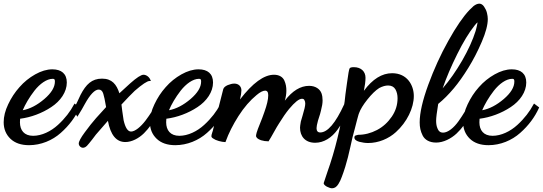

<svg xmlns="http://www.w3.org/2000/svg" viewBox="-37 -741 2935 1038"><path d="M85.9 -145C99.1 -176.3 120.6 -213.9 149.4 -251C178.2 -287.6 215.3 -314.9 248 -314.9C257.8 -314.9 259.8 -311.5 259.8 -299.8C259.8 -269.5 240.7 -238.3 202.6 -205.6C164.1 -172.9 125.5 -152.3 85.9 -145ZM362.8 -175.8C343.8 -139.2 314.5 -100.6 276.4 -65.9C238.3 -30.8 188.5 -6.8 142.1 -6.8C93.8 -6.8 70.8 -36.6 70.8 -80.1C70.8 -88.9 71.3 -95.2 71.8 -99.1C129.9 -106.4 190.4 -128.9 240.2 -162.1C290 -194.8 324.2 -243.7 324.2 -294.9C324.2 -342.3 294.9 -366.2 246.1 -366.2C216.3 -366.2 185.5 -356.9 153.3 -338.9C121.1 -320.8 92.8 -297.9 68.4 -270C43.5 -242.2 23.4 -211.4 7.3 -177.2C-9.3 -142.6 -17.1 -110.4 -17.1 -80.1C-17.1 -43.9 -4.9 -14.2 19.5 9.3C43.5 32.2 77.1 43.9 120.1 43.9C184.1 43.9 246.1 18.1 291.5 -22.5C336.9 -62.5 371.1 -108.9 393.1 -158.2L394 -160.2L366.2 -181.2Z M385.7 -117.2C390.6 -124.5 397 -135.3 405.3 -149.4C413.1 -163.6 418.5 -172.9 421.4 -178.2C450.2 -230.5 475.6 -256.8 496.6 -256.8C508.8 -256.8 517.1 -249 521.5 -233.9C525.4 -222.7 530.3 -198.7 536.6 -162.1C519 -143.1 501 -123.5 482.4 -102.5C463.9 -81.5 443.8 -56.2 421.9 -26.4C399.9 3.4 388.7 23.9 388.7 35.2C388.7 51.3 410.6 69.8 432.6 47.9C439.5 40.5 449.2 28.8 461.4 13.2C473.6 -2.9 480 -11.7 481.4 -13.2C488.8 -22.5 510.7 -47.4 546.4 -87.9C560.5 -11.2 591.8 26.9 640.6 26.9C675.8 26.9 713.4 6.8 741.2 -20.5C754.9 -34.2 768.1 -49.8 780.3 -66.9C805.2 -101.6 820.8 -131.3 830.6 -158.2L831.5 -160.2L807.6 -181.2L804.7 -174.8C794.4 -153.3 774.4 -122.1 749.5 -88.9C724.1 -55.7 693.4 -29.8 671.4 -29.8C653.8 -29.8 640.6 -50.3 631.3 -90.8C628.9 -103.5 626.5 -120.1 624 -140.6C621.6 -160.6 620.1 -172.4 619.6 -175.8C649.4 -208 673.3 -232.9 691.4 -250C732.4 -285.6 759.3 -303.2 771.5 -303.2H778.8L776.4 -308.1C772 -321.8 756.3 -336.9 738.8 -336.9C725.6 -336.9 701.7 -321.3 666.5 -290C662.6 -286.6 643.1 -269 608.4 -236.8C593.3 -284.2 568.8 -315.9 514.6 -315.9C459.5 -315.9 428.2 -285.2 398.4 -228C396 -223.1 390.6 -210.9 381.3 -191.4C372.1 -171.4 364.7 -157.2 359.4 -148.9L358.4 -147L381.3 -109.9Z M876.5 -145C889.6 -176.3 911.1 -213.9 939.9 -251C968.8 -287.6 1005.9 -314.9 1038.6 -314.9C1048.3 -314.9 1050.3 -311.5 1050.3 -299.8C1050.3 -269.5 1031.2 -238.3 993.2 -205.6C954.6 -172.9 916 -152.3 876.5 -145ZM1153.3 -175.8C1134.3 -139.2 1105 -100.6 1066.9 -65.9C1028.8 -30.8 979 -6.8 932.6 -6.8C884.3 -6.8 861.3 -36.6 861.3 -80.1C861.3 -88.9 861.8 -95.2 862.3 -99.1C920.4 -106.4 981 -128.9 1030.8 -162.1C1080.6 -194.8 1114.7 -243.7 1114.7 -294.9C1114.7 -342.3 1085.4 -366.2 1036.6 -366.2C1006.8 -366.2 976.1 -356.9 943.8 -338.9C911.6 -320.8 883.3 -297.9 858.9 -270C834 -242.2 814 -211.4 797.9 -177.2C781.2 -142.6 773.4 -110.4 773.4 -80.1C773.4 -43.9 785.6 -14.2 810.1 9.3C834 32.2 867.7 43.9 910.6 43.9C974.6 43.9 1036.6 18.1 1082 -22.5C1127.4 -62.5 1161.6 -108.9 1183.6 -158.2L1184.6 -160.2L1156.7 -181.2Z M1183.1 23.9C1199.2 -20.5 1222.2 -66.4 1252.4 -113.8C1282.7 -161.1 1315.4 -198.7 1350.1 -227.1C1369.1 -243.2 1384.8 -251 1397 -251C1402.3 -251 1406.7 -248.5 1410.2 -243.2C1412.1 -238.3 1413.1 -232.4 1413.1 -225.1C1413.1 -204.1 1406.2 -173.8 1392.1 -134.8C1388.7 -124.5 1384.8 -113.8 1380.4 -102.5C1371.6 -79.6 1360.4 -52.2 1356.9 -43C1356.4 -39.6 1351.6 -27.8 1351.1 -25.9C1348.6 -16.6 1347.2 -10.3 1347.2 -6.8C1347.2 2.4 1356 10.7 1374 17.1C1387.2 21 1399.9 22.9 1412.1 22.9H1415L1416 21C1422.4 11.2 1431.6 -4.4 1443.4 -25.9C1455.1 -46.9 1464.4 -63 1471.2 -73.2C1490.7 -105 1508.8 -130.9 1525.9 -151.9C1556.6 -188.5 1579.6 -207 1595.2 -207C1602.5 -207 1606.9 -204.6 1608.9 -199.2C1611.8 -194.3 1613.3 -188.5 1613.3 -181.2C1613.3 -168.9 1608.4 -147.5 1599.1 -117.2C1597.2 -109.9 1591.3 -91.8 1589.4 -84C1586.4 -66.9 1585 -56.2 1585 -50.8C1585 -4.4 1612.3 30.8 1667 30.8C1713.4 30.8 1756.3 3.4 1787.1 -39.1C1817.9 -81.5 1834.5 -114.3 1850.1 -153.8L1851.1 -155.8L1827.1 -184.1L1823.2 -175.8C1776.9 -75.2 1733.9 -24.9 1694.3 -24.9C1681.2 -24.9 1674.3 -32.7 1674.3 -47.9C1674.3 -56.2 1676.8 -69.8 1682.1 -88.9C1691.9 -118.7 1697.3 -136.7 1698.2 -143.1C1704.1 -165 1707 -183.1 1707 -198.2C1707 -212.4 1705.1 -225.1 1701.2 -236.3C1693.4 -258.3 1669.9 -276.9 1634.3 -276.9C1587.4 -276.9 1543.5 -250 1502.9 -196.8C1508.3 -215.8 1511.2 -233.9 1511.2 -250C1511.2 -270 1508.8 -286.6 1500 -306.2C1491.2 -325.2 1471.7 -336.9 1444.3 -336.9C1390.1 -336.9 1329.1 -292.5 1260.3 -203.1C1265.6 -224.6 1268.1 -241.2 1268.1 -252.9C1268.1 -272.5 1253.9 -289.1 1230 -289.1C1218.8 -289.1 1207 -286.1 1193.8 -280.8C1180.7 -274.9 1172.4 -267.6 1169.9 -258.8C1163.1 -233.9 1156.7 -209 1150.9 -184.1C1139.6 -138.7 1132.3 -111.3 1129.9 -101.1C1127.4 -89.8 1122.1 -66.9 1113.3 -33.2C1112.8 -31.2 1109.4 -22.9 1108.9 -19C1106.9 -14.2 1106 -9.3 1106 -3.9C1106 0.5 1109.9 4.9 1117.2 8.8C1123 13.2 1132.8 17.6 1146.5 21.5C1159.7 24.9 1170.4 26.9 1178.2 26.9H1182.1Z M1890.1 -9.8C1882.8 -8.8 1878.9 -4.9 1878.9 2C1878.9 12.7 1887.7 20.5 1904.8 25.4C1921.9 29.8 1938 32.2 1953.1 32.2C2009.3 32.2 2064.5 8.8 2103.5 -26.9C2163.1 -80.6 2200.2 -157.2 2200.2 -222.2C2200.2 -279.3 2165 -345.2 2083 -345.2C2027.8 -345.2 1977.1 -313.5 1930.2 -250C1936 -278.8 1939 -302.2 1939 -320.8C1939 -354 1915.5 -377.9 1876 -377.9C1862.8 -377.9 1855.5 -375.5 1853 -371.1C1850.1 -366.7 1845.2 -340.3 1838.9 -292C1832 -243.7 1827.6 -210 1826.2 -191.9C1805.2 -54.2 1774.4 72.8 1732.9 189C1719.7 228.5 1712.9 248.5 1712.9 249C1712.9 255.4 1718.8 261.7 1730 268.1C1741.7 273.9 1751 276.9 1758.3 276.9C1772 276.9 1783.2 269 1792.5 253.9C1801.8 238.8 1804.7 231 1811 214.8C1817.4 198.7 1823.2 180.7 1829.6 160.6C1835.4 140.6 1840.3 123.5 1843.8 109.9C1847.2 96.2 1851.6 77.1 1857.4 52.2C1862.8 27.3 1866.7 9.8 1869.1 0C1871.6 -10.3 1876 -25.9 1881.3 -45.9C1886.7 -65.9 1890.6 -81.5 1893.1 -91.8C1894 -94.2 1895.5 -100.1 1897.9 -109.4C1900.4 -118.7 1902.3 -125.5 1904.3 -129.9C1911.6 -149.9 1926.3 -174.3 1949.2 -203.1C1972.2 -231.9 1993.2 -252.4 2013.2 -265.1C2030.8 -274.4 2046.9 -278.8 2061 -278.8C2079.1 -278.8 2092.3 -272 2100.6 -258.3C2108.4 -244.6 2112.3 -228.5 2112.3 -210C2112.3 -174.3 2102.1 -141.1 2081.1 -110.4C2060.1 -79.6 2033.7 -55.2 2001 -38.1C1968.3 -21 1934.1 -12.2 1898.9 -12.2C1897.9 -12.2 1895 -11.2 1890.1 -9.8Z M2356 -263.2C2376 -321.3 2402.3 -382.8 2434.6 -447.8C2466.8 -512.7 2498 -564.5 2528.8 -603C2530.3 -605 2537.1 -612.8 2539.1 -615.2C2540.5 -616.7 2543.5 -618.7 2544.9 -620.1C2543.5 -611.8 2542.5 -605 2541 -600.1C2540.5 -596.2 2539.1 -590.8 2537.1 -584C2535.2 -577.1 2534.2 -573.7 2534.2 -573.2C2519 -524.4 2494.6 -471.2 2461.9 -414.1C2428.7 -356.9 2393.6 -306.6 2356 -263.2ZM2498 -179.2C2485.8 -152.3 2467.8 -122.6 2442.4 -86.4C2417 -50.3 2384.8 -23.9 2357.9 -23.9C2343.8 -23.9 2333.5 -31.7 2328.1 -46.9C2323.2 -58.1 2320.8 -71.8 2320.8 -87.9C2320.8 -104.5 2324.7 -134.8 2332 -179.2C2360.4 -202.1 2388.7 -230.5 2417 -264.2C2441.9 -293.9 2468.3 -331.1 2495.1 -374.5C2522 -418 2546.4 -465.3 2567.9 -515.6C2589.4 -565.9 2600.1 -606.4 2600.1 -638.2C2600.1 -647.9 2598.6 -658.7 2595.7 -670.9C2592.8 -683.1 2587.4 -694.3 2580.1 -705.1C2572.8 -715.8 2564 -721.2 2554.2 -721.2C2544.9 -721.2 2534.2 -716.8 2522.9 -708C2520 -705.6 2512.7 -698.7 2501 -687C2466.8 -650.9 2428.7 -595.7 2387.2 -521C2345.2 -446.3 2309.1 -366.7 2278.3 -282.7C2247.6 -198.7 2231.9 -130.9 2231.9 -79.1C2231.9 -53.2 2236.3 -31.7 2248 -8.3C2259.8 15.1 2285.2 29.8 2320.8 29.8C2360.4 29.8 2401.9 8.3 2431.2 -19C2445.3 -32.2 2459.5 -48.3 2473.6 -67.4C2501.5 -104.5 2516.1 -131.3 2531.7 -163.1L2533.2 -167L2501 -183.1Z M2569.8 -145C2583 -176.3 2604.5 -213.9 2633.3 -251C2662.1 -287.6 2699.2 -314.9 2731.9 -314.9C2741.7 -314.9 2743.7 -311.5 2743.7 -299.8C2743.7 -269.5 2724.6 -238.3 2686.5 -205.6C2647.9 -172.9 2609.4 -152.3 2569.8 -145ZM2846.7 -175.8C2827.6 -139.2 2798.3 -100.6 2760.3 -65.9C2722.2 -30.8 2672.4 -6.8 2626 -6.8C2577.6 -6.8 2554.7 -36.6 2554.7 -80.1C2554.7 -88.9 2555.2 -95.2 2555.7 -99.1C2613.8 -106.4 2674.3 -128.9 2724.1 -162.1C2773.9 -194.8 2808.1 -243.7 2808.1 -294.9C2808.1 -342.3 2778.8 -366.2 2730 -366.2C2700.2 -366.2 2669.4 -356.9 2637.2 -338.9C2605 -320.8 2576.7 -297.9 2552.2 -270C2527.3 -242.2 2507.3 -211.4 2491.2 -177.2C2474.6 -142.6 2466.8 -110.4 2466.8 -80.1C2466.8 -43.9 2479 -14.2 2503.4 9.3C2527.3 32.2 2561 43.9 2604 43.9C2668 43.9 2730 18.1 2775.4 -22.5C2820.8 -62.5 2855 -108.9 2877 -158.2L2877.9 -160.2L2850.1 -181.2Z"/></svg>

Font: Dancing Script
Style: Regular
Weight: 800
Designer: Pablo Impallari
Foundry: Pablo Impallari
Version: Version 2.001